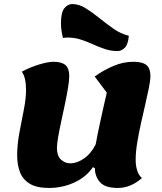

<svg xmlns="http://www.w3.org/2000/svg" viewBox="-20 -906 804 951"><path d="M223 25Q161 25 126.5 3.5Q92 -18 78.5 -54.5Q65 -91 65 -137Q65 -190 76 -248.5Q87 -307 98 -362.5Q109 -418 109 -460Q109 -522 88 -551Q129 -573 173.5 -586.5Q218 -600 245 -600Q286 -600 304.5 -583.5Q323 -567 323 -529Q323 -508 317 -471.5Q311 -435 302 -392Q293 -349 283.5 -305.5Q274 -262 268 -227Q262 -192 262 -172Q262 -135 281.5 -116Q301 -97 329 -97Q361 -97 396 -121Q431 -145 454 -191Q458 -213 464.5 -246Q471 -279 479.5 -316.5Q488 -354 495.5 -388.5Q503 -423 509 -447L449 -527Q492 -558 541 -579Q590 -600 641 -600Q686 -600 705.5 -583.5Q725 -567 725 -529Q725 -508 717.5 -471Q710 -434 699.5 -388.5Q689 -343 678 -294Q667 -245 659.5 -198.5Q652 -152 652 -115Q652 -85 659.5 -61.5Q667 -38 683 -24Q627 25 564 25Q500 25 475 -4Q450 -33 450 -73L440 -78Q407 -29 348 -2Q289 25 223 25ZM562 -653Q530 -653 500 -663Q470 -673 440.5 -686.5Q411 -700 380 -710Q349 -720 315 -720Q310 -720 303.5 -719.5Q297 -719 292 -718Q287 -736 284.5 -755Q282 -774 282 -791Q282 -845 299 -865.5Q316 -886 338 -886Q371 -886 404 -865.5Q437 -845 471.5 -817Q506 -789 542.5 -763.5Q579 -738 618 -729Q615 -687 598.5 -670Q582 -653 562 -653Z"/></svg>

Font: Lemon
Style: Regular
Weight: 400
Designer: Eduardo Rodriguez Tunni
Foundry: Eduardo Rodriguez Tunni
Version: Version 1.003; ttfautohint (v1.8.4.7-5d5b);gftools[0.9.24]